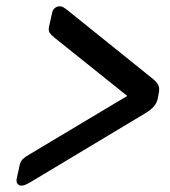

<svg xmlns="http://www.w3.org/2000/svg" viewBox="-20 -606 531 601"><path d="M47.9 -24.9Q39.8 -24.9 35.3 -30.1Q30.8 -35.3 31.9 -45.1L41.6 -89.3Q44.1 -101.2 51.4 -108.2Q58.7 -115.1 72 -122.6L378.3 -305.7L149.9 -488.6Q140.3 -496.1 135.6 -503.2Q131 -510.4 133.4 -522.1L143.2 -566.2Q145.2 -576.1 152.2 -581.2Q159.2 -586.4 167.4 -586.4Q173.4 -586.4 179.2 -582.7Q184.9 -578.9 188.8 -576.1L457.8 -359.7Q471.2 -349.1 475.7 -339Q480.2 -328.9 477 -314.5L473.7 -296.9Q470.7 -283.3 461.6 -272.8Q452.5 -262.2 434.9 -251.6L74.6 -35.3Q69.8 -32.4 61.9 -28.7Q54 -24.9 47.9 -24.9Z"/></svg>

Font: Rubik Light
Style: Italic
Weight: 300
Italic angle: -12°
Designer: Hubert and Fischer
Foundry: Hubert and Fischer
Version: Version 2.300;gftools[0.9.30]